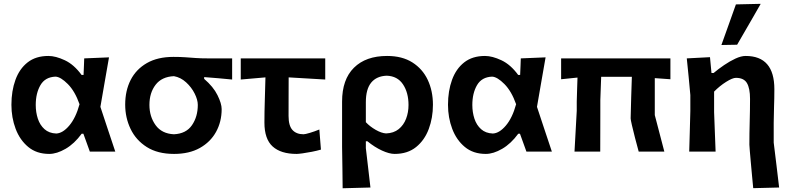

<svg xmlns="http://www.w3.org/2000/svg" viewBox="-20 -810 4221 1026"><path d="M243 12.5Q175.5 12.5 130.8 -24.8Q86 -62 63.5 -121.8Q41 -181.5 41 -250Q41 -324 62.5 -383.2Q84 -442.5 127.8 -476.8Q171.5 -511 238.5 -511Q277.5 -511 326.5 -488Q375.5 -465 416 -409.5H426.5Q427.5 -434.5 428.5 -456.5Q429.5 -478.5 430 -498L562.5 -503.5Q551 -437.5 539 -369Q527 -300.5 516.5 -239Q536 -179.5 556 -119.8Q576 -60 596 0H460Q451.5 -24 443 -47.2Q434.5 -70.5 425.5 -95.5H416.5Q377.5 -42 330.5 -14.8Q283.5 12.5 243 12.5ZM280.5 -96.5Q315.5 -98 350.2 -139Q385 -180 405 -253Q380.5 -322.5 342.5 -360.8Q304.5 -399 277 -400.5Q221.5 -398.5 196.2 -355.2Q171 -312 171 -249Q171 -210 182.2 -175.8Q193.5 -141.5 217.8 -119.8Q242 -98 280.5 -96.5Z M910 12.5Q822.5 12.5 764.5 -24.2Q706.5 -61 677.8 -121Q649 -181 649 -251Q649 -325.5 678.2 -382.8Q707.5 -440 765 -473Q822.5 -506 907 -506Q943 -506 970.2 -504Q997.5 -502 1025.8 -500Q1054 -498 1093 -498H1220.5V-385Q1185 -388.5 1147.8 -391.8Q1110.5 -395 1071 -398V-388.5Q1120 -346.5 1142.2 -301.5Q1164.5 -256.5 1164.5 -227Q1164.5 -159.5 1134.5 -105.2Q1104.5 -51 1047.8 -19.2Q991 12.5 910 12.5ZM909.5 -92.5Q974.5 -95.5 1005.8 -141Q1037 -186.5 1037 -249.5Q1037 -276.5 1020.2 -310Q1003.5 -343.5 974.5 -370Q945.5 -396.5 909.5 -403Q844.5 -400 811.5 -357Q778.5 -314 778.5 -249.5Q778.5 -187 811.5 -141.2Q844.5 -95.5 909.5 -92.5Z M1565 12.5Q1481 12.5 1437 -27.2Q1393 -67 1393 -155Q1393 -213 1395 -272.2Q1397 -331.5 1398.5 -396.5L1266.5 -385V-498H1718V-385Q1669 -388 1619.5 -390.8Q1570 -393.5 1522.5 -396.5Q1522.5 -345 1522.2 -293.5Q1522 -242 1522 -190.5Q1522 -138 1543 -115.2Q1564 -92.5 1602 -92.5Q1610.5 -92.5 1635.8 -100Q1661 -107.5 1686.5 -118L1695 -10.5Q1672.5 -4 1645.8 1.2Q1619 6.5 1596.5 9.5Q1574 12.5 1565 12.5Z M1811 196Q1810.5 144 1809.8 91Q1809 38 1808 -25V-267Q1808 -385.5 1871.5 -448.2Q1935 -511 2048.5 -511Q2129 -511 2183.5 -476.5Q2238 -442 2265.8 -383Q2293.5 -324 2293.5 -250Q2293.5 -180.5 2271.2 -120.8Q2249 -61 2203.5 -24.2Q2158 12.5 2089 12.5Q2060.5 12.5 2021.2 -5.5Q1982 -23.5 1943.5 -55H1935V-18.5Q1941.5 38 1947.5 88.5Q1953.5 139 1959.5 192ZM2043 -97Q2084 -98.5 2110.5 -120Q2137 -141.5 2150 -175.5Q2163 -209.5 2163 -249Q2163 -315 2133.5 -359.2Q2104 -403.5 2046.5 -405.5Q1992.5 -403.5 1963.8 -368.8Q1935 -334 1935 -264V-157Q1956.5 -134 1987.5 -116.2Q2018.5 -98.5 2043 -97Z M2576 12.5Q2508.5 12.5 2463.8 -24.8Q2419 -62 2396.5 -121.8Q2374 -181.5 2374 -250Q2374 -324 2395.5 -383.2Q2417 -442.5 2460.8 -476.8Q2504.5 -511 2571.5 -511Q2610.5 -511 2659.5 -488Q2708.5 -465 2749 -409.5H2759.5Q2760.5 -434.5 2761.5 -456.5Q2762.5 -478.5 2763 -498L2895.5 -503.5Q2884 -437.5 2872 -369Q2860 -300.5 2849.5 -239Q2869 -179.5 2889 -119.8Q2909 -60 2929 0H2793Q2784.5 -24 2776 -47.2Q2767.5 -70.5 2758.5 -95.5H2749.5Q2710.5 -42 2663.5 -14.8Q2616.5 12.5 2576 12.5ZM2613.5 -96.5Q2648.5 -98 2683.2 -139Q2718 -180 2738 -253Q2713.5 -322.5 2675.5 -360.8Q2637.5 -399 2610 -400.5Q2554.5 -398.5 2529.2 -355.2Q2504 -312 2504 -249Q2504 -210 2515.2 -175.8Q2526.5 -141.5 2550.8 -119.8Q2575 -98 2613.5 -96.5Z M3050 0Q3053 -54.5 3055.8 -105.2Q3058.5 -156 3062 -218V-267Q3063 -303.5 3064 -335.2Q3065 -367 3066 -395.5L2978.5 -386.5V-498H3562.5V-386.5Q3542 -388 3521 -389.5Q3500 -391 3479 -392.5V-195Q3503.5 -102 3530 0H3393Q3383.5 -34.5 3373.5 -73Q3363.5 -111.5 3356.8 -141Q3350 -170.5 3350 -177.5Q3351.5 -239.5 3353 -292.5Q3354.5 -345.5 3356.5 -399.5H3192.5Q3191.5 -367.5 3190.2 -336.2Q3189 -305 3188 -275V-211.5Q3188 -154 3187.8 -103.8Q3187.5 -53.5 3187.5 0Z M4005 195.5Q4002 167 3998.8 130.2Q3995.5 93.5 3992.2 58Q3989 22.5 3986.8 -3.8Q3984.5 -30 3984.5 -37Q3984.5 -97 3986.2 -159.2Q3988 -221.5 3988 -281.5Q3988 -338 3971.5 -366Q3955 -394 3912.5 -394Q3894.5 -394 3860.2 -372.5Q3826 -351 3796 -320.5V-210.5Q3798 -154 3800 -104Q3802 -54 3804 0H3663Q3664.5 -54.5 3666 -104.8Q3667.5 -155 3669 -217V-302Q3665 -350 3660 -398.8Q3655 -447.5 3650 -498L3774 -504.5L3782 -420H3793.5Q3818.5 -441 3849.2 -462Q3880 -483 3910.2 -497Q3940.5 -511 3964.5 -511Q4118 -511 4118 -333.5Q4118 -283 4116.2 -237Q4114.5 -191 4114.5 -154V-48Q4122.5 17.5 4129.5 74.5Q4136.5 131.5 4143.5 192ZM3835 -569.5Q3854.5 -623.5 3873.8 -677.8Q3893 -732 3912.5 -786.5L4045 -789.5Q4027.5 -758.5 4005.5 -720.5Q3983.5 -682.5 3961 -643.5Q3938.5 -604.5 3919 -571Z"/></svg>

Font: Commissioner Loud SemiBold
Style: Regular
Weight: 600
Designer: Kostas Bartsokas
Foundry: Kostas Bartsokas
Version: Version 1.000; ttfautohint (v1.8.3)